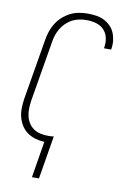

<svg xmlns="http://www.w3.org/2000/svg" viewBox="-103 -802 705 1077"><g transform="rotate(10 250.0 -264.0)"><path d="M158 215 192 8Q166 7 140.5 -0.5Q115 -8 94.5 -22.5Q74 -37 60.5 -58.5Q47 -80 40.5 -104.5Q34 -129 34.5 -156Q35 -183 39 -210L97 -555Q101 -580 109 -604.5Q117 -629 131 -651.5Q145 -674 165 -692Q185 -710 208.5 -722Q232 -734 257.5 -738.5Q283 -743 307 -743Q332 -743 355.5 -739.5Q379 -736 399 -726.5Q419 -717 435.5 -701Q452 -685 461 -664.5Q470 -644 473 -620.5Q476 -597 472 -573L471 -567H431V-572Q436 -600 430 -627Q424 -654 406 -672.5Q388 -691 362 -698.5Q336 -706 307 -706Q287 -706 266 -702Q245 -698 226 -688Q207 -678 191 -662.5Q175 -647 164 -628.5Q153 -610 146.5 -590Q140 -570 137 -549L79 -204Q76 -182 75.5 -160Q75 -138 80 -117Q85 -96 96.5 -78.5Q108 -61 125 -49.5Q142 -38 163.5 -33.5Q185 -29 208 -29Q216 -29 224 -29.5Q232 -30 239 -31L198 215Z"/></g></svg>

Font: Iosevka SS18 Extralight
Style: Italic
Weight: 200
Italic angle: -9°
Monospace: yes
Designer: Belleve Invis
Foundry: Belleve Invis
Version: Version 25.1.1; ttfautohint (v1.8.4)